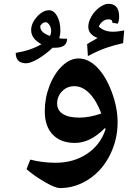

<svg xmlns="http://www.w3.org/2000/svg" viewBox="-20 -708 713 978"><path d="M579.1 -85Q579.1 3.4 540 81.5Q501 159.7 432.6 204.8Q364.3 250 285.2 250Q261.7 250 209.2 219.7Q156.7 189.5 115.2 153.8L134.3 105Q197.3 121.1 263.2 121.1Q355 121.1 423.3 75.4Q491.7 29.8 517.1 -47.9L516.1 -52.7V-57.1Q475.1 -16.1 437.5 2Q399.9 20 361.3 20Q289.6 20 248.8 -22.2Q208 -64.5 208 -142.1Q208 -208.5 232.2 -271Q256.3 -333.5 296.4 -371.8Q336.4 -410.2 380.4 -410.2Q430.7 -410.2 475.1 -364.7Q519.5 -319.3 549.3 -239.3Q579.1 -159.2 579.1 -85ZM384.3 -108.9Q436 -108.9 496.1 -129.9Q471.2 -196.3 435.5 -232.7Q399.9 -269 359.4 -269Q320.8 -269 295.9 -242.7Q271 -216.3 271 -181.2Q271 -146 300.3 -127.4Q329.6 -108.9 384.3 -108.9ZM551.8 -592.3 552.2 -595.7Q552.2 -609.4 533.7 -609.4Q501.5 -609.4 482.9 -573.2Q509.8 -546.4 555.2 -546.4Q580.1 -546.4 612.8 -553.2L606.9 -488.3Q556.2 -476.6 519 -463.6Q481.9 -450.7 427.7 -422.4L423.8 -483.4L477.1 -514.6Q429.7 -532.7 429.7 -571.3Q429.7 -596.7 446 -624.8Q462.4 -652.8 487.1 -670.7Q511.7 -688.5 532.7 -688.5Q586.9 -688.5 586.9 -622.6Q586.9 -603.5 580.1 -587.4ZM60.1 -438.5Q137.7 -451.2 190.9 -482.9Q138.7 -510.7 138.7 -554.7Q138.7 -589.8 168.5 -622.8Q198.2 -655.8 230 -655.8Q254.4 -655.8 271 -626.2Q287.6 -596.7 287.6 -551.8Q287.6 -532.2 281.7 -512.7Q294.9 -510.7 321.8 -510.7Q321.8 -464.8 260.7 -464.8H248Q213.4 -431.6 174.6 -408.7Q135.7 -385.7 112.8 -385.7Q60.1 -385.7 60.1 -438.5ZM185.1 -572.8Q185.1 -541.5 234.9 -524.9Q240.7 -538.1 240.7 -547.9Q240.7 -567.4 231.7 -581.1Q222.7 -594.7 211.9 -594.7Q203.1 -594.7 194.1 -587.2Q185.1 -579.6 185.1 -572.8Z"/></svg>

Font: Sahl Naskh
Style: Bold
Weight: 700
Designer: Pascal Zoghbi
Version: Version 1.001